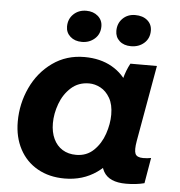

<svg xmlns="http://www.w3.org/2000/svg" viewBox="-53 -786 796 847"><g transform="rotate(5 345.0 -363.0)"><path d="M426.2 -166.6 445.4 -165.2 477.2 -430.8Q479.4 -438.8 482.2 -450.2Q492.2 -489 509.2 -520H626.6L566.8 -182.8Q559.6 -141.4 566.6 -125.8Q573.6 -110.2 601.2 -110.2Q620.6 -110.2 636.4 -113.6L617 -0.2Q581 9.2 535.8 9.2Q461 9.2 436.1 -34.6Q411.2 -78.4 426.2 -166.6ZM532.8 -302.2Q532.8 -219 499.6 -147.3Q466.4 -75.6 405.4 -32.8Q344.4 10 263.6 10Q195.6 10 144.1 -19Q92.6 -48 64.5 -100.8Q36.4 -153.6 36.4 -222.2Q36.4 -301.8 69.5 -372.9Q102.6 -444 163.9 -487.8Q225.2 -531.6 305.4 -531.6Q375.4 -531.6 426.9 -502.3Q478.4 -473 505.6 -420.7Q532.8 -368.4 532.8 -302.2ZM191.4 -228.8Q191.4 -189.2 205.3 -159.7Q219.2 -130.2 244.8 -114.3Q270.4 -98.4 305.6 -98.4Q351.8 -98.4 383.1 -128.5Q414.4 -158.6 429.5 -202.9Q444.6 -247.2 444.6 -288.4Q444.6 -333.2 428 -362Q411.4 -390.8 386.5 -404.1Q361.6 -417.4 335.8 -417.4Q288.4 -417.4 255.9 -388Q223.4 -358.6 207.4 -314.8Q191.4 -271 191.4 -228.8ZM216.4 -658.8Q216.4 -692.4 238.9 -714Q261.4 -735.6 295.6 -735.6Q326.6 -735.6 347 -717.9Q367.4 -700.2 367.4 -672.6Q367.4 -638.6 344 -617.8Q320.6 -597 287.6 -597Q255.8 -597 236.1 -614.6Q216.4 -632.2 216.4 -658.8ZM434.8 -658.8Q434.8 -692.4 456.7 -714Q478.6 -735.6 512.2 -735.6Q545.6 -735.6 566 -718.2Q586.4 -700.8 586.4 -672.6Q586.4 -638.6 563 -617.8Q539.6 -597 504.8 -597Q473 -597 453.9 -614.3Q434.8 -631.6 434.8 -658.8Z"/></g></svg>

Font: Fixel Italic Variable Display Thin
Style: Italic
Weight: 100
Italic angle: -10°
Designer: AlfaBravo + MacPaw
Foundry: Kyrylo Tkachov, Marchela Mozhyna, Serhii Makarenko, Maria Weinstein, Zakhar Kryvoshyya
Version: Version 1.210;Glyphs 3.2 (3217)